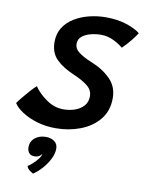

<svg xmlns="http://www.w3.org/2000/svg" viewBox="-131 -625 738 977"><g transform="rotate(10 238.5 -136.0)"><path d="M181.5 40Q128.5 40 83.5 26.2Q38.5 12.5 6.8 -8.5Q-25 -29.5 -38.5 -51.5Q-32 -61.5 -15 -82.2Q2 -103 20.5 -123.8Q39 -144.5 50.5 -154Q74.5 -119 115.5 -90.2Q156.5 -61.5 204 -61.5Q234.5 -61.5 262.2 -71Q290 -80.5 307.8 -100.2Q325.5 -120 325.5 -150Q325.5 -182 298.5 -203.5Q271.5 -225 227 -244Q169 -268 134.5 -301.5Q100 -335 100 -392Q100 -435 120.5 -466.8Q141 -498.5 175.2 -519.2Q209.5 -540 251.5 -550.2Q293.5 -560.5 336 -560.5Q397.5 -560.5 444.5 -544.8Q491.5 -529 514.5 -509.5Q506.5 -496 485 -469Q463.5 -442 442 -422Q423.5 -438 393 -453.2Q362.5 -468.5 326.5 -468.5Q302 -468.5 275.5 -462Q249 -455.5 230.5 -440.8Q212 -426 212 -401.5Q212 -377 235.2 -359Q258.5 -341 301 -323.5Q362 -299.5 401.8 -260Q441.5 -220.5 441.5 -160.5Q441.5 -95 404.8 -50.2Q368 -5.5 308.8 17.2Q249.5 40 181.5 40ZM108.5 287.5Q104 285 91.8 277Q79.5 269 74.5 254.5Q85 248 99.5 234.8Q114 221.5 125 207.2Q136 193 137 184Q137.5 181.5 137.5 180.5Q133 188 123.8 193.8Q114.5 199.5 99.5 199.5Q80.5 199.5 71.5 187.8Q62.5 176 62.5 159Q62.5 128.5 85.2 110.2Q108 92 142 92Q167 92 185 104.8Q203 117.5 203 142.5Q203 167.5 189.2 195.2Q175.5 223 153.8 247.5Q132 272 108.5 287.5Z"/></g></svg>

Font: Grandstander Medium
Style: Italic
Weight: 500
Italic angle: -15°
Designer: Tyler Finck
Foundry: Etcetera Type Co
Version: Version 1.200; ttfautohint (v1.8.3)